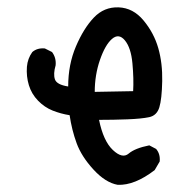

<svg xmlns="http://www.w3.org/2000/svg" viewBox="-20 -521 540 535"><path d="M308 -6Q274 -12 240.5 -48.5Q207 -85 193.5 -122Q180 -159 174 -200Q149 -204 126.5 -213Q104 -222 86 -240.5Q68 -259 60.5 -283.5Q53 -308 55 -335Q57 -358 70 -376Q84 -388 105 -386L125 -376Q137 -360 135 -339Q128 -315 133 -300Q138 -285 170 -280Q170 -341 191.5 -391.5Q213 -442 241.5 -472Q270 -502 310.5 -500.5Q351 -499 380 -464Q409 -429 421 -387Q433 -345 432 -295Q431 -245 424 -222Q417 -199 395.5 -194.5Q374 -190 335 -188.5Q296 -187 256 -187Q268 -128 294.5 -103Q321 -78 338.5 -93Q356 -108 396 -116L415 -106Q427 -92 425 -71L411 -47Q355 -4 308 -6ZM351 -267Q353 -301 349 -344.5Q345 -388 328 -408.5Q311 -429 292 -412.5Q273 -396 258.5 -354Q244 -312 244 -265Z"/></svg>

Font: NaniFont Regular
Style: Regular
Weight: 400
Designer: Nanigashitei
Version: Version 1.036